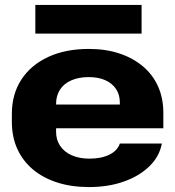

<svg xmlns="http://www.w3.org/2000/svg" viewBox="-20 -746 709 777"><path d="M340 11Q269 11 211.5 -7.5Q154 -26 113 -60.5Q72 -95 50 -143.5Q28 -192 28 -253V-285Q28 -365 66.5 -424Q105 -483 175 -515.5Q245 -548 340 -548Q408 -548 463.5 -529.5Q519 -511 559 -477Q599 -443 620 -395.5Q641 -348 641 -289V-227H178V-323H479L465 -306V-331Q465 -363 449.5 -386Q434 -409 406 -421.5Q378 -434 339 -434Q299 -434 269 -421Q239 -408 223 -383.5Q207 -359 207 -326V-212Q207 -180 223.5 -155.5Q240 -131 270.5 -117.5Q301 -104 342 -104Q390 -104 422.5 -120Q455 -136 465 -165H635Q625 -112 584 -72.5Q543 -33 480.5 -11Q418 11 340 11ZM123 -610V-726H553V-610Z"/></svg>

Font: Hubot Sans SemiExpanded
Style: Bold
Weight: 700
Width: 6
Designer: Deni Anggara
Foundry: GitHub, Inc., Subsidiary of Microsoft Corporation
Version: Version 2.000